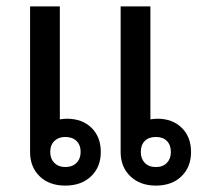

<svg xmlns="http://www.w3.org/2000/svg" viewBox="-20 -571 644 600"><path d="M295 -96Q295 -49 264.5 -20Q234 9 184 9Q134 9 104 -20Q74 -49 74 -96V-551H167V-198Q181 -200 189 -200Q237 -200 266 -171.5Q295 -143 295 -96ZM577 -96Q577 -49 547 -20Q517 9 467 9Q418 9 387.5 -20Q357 -49 357 -96V-551H450V-198Q464 -200 472 -200Q519 -200 548 -171.5Q577 -143 577 -96ZM232 -96Q232 -118 219 -130.5Q206 -143 184 -143Q163 -143 150 -130.5Q137 -118 137 -96Q137 -75 150 -62Q163 -49 184 -49Q206 -49 219 -62Q232 -75 232 -96ZM514 -96Q514 -118 501.5 -130.5Q489 -143 467 -143Q445 -143 432.5 -130.5Q420 -118 420 -96Q420 -75 432.5 -62Q445 -49 467 -49Q489 -49 501.5 -62Q514 -75 514 -96Z"/></svg>

Font: Bai Jamjuree Medium
Style: Regular
Weight: 500
Version: Version 1.000; ttfautohint (v1.6)